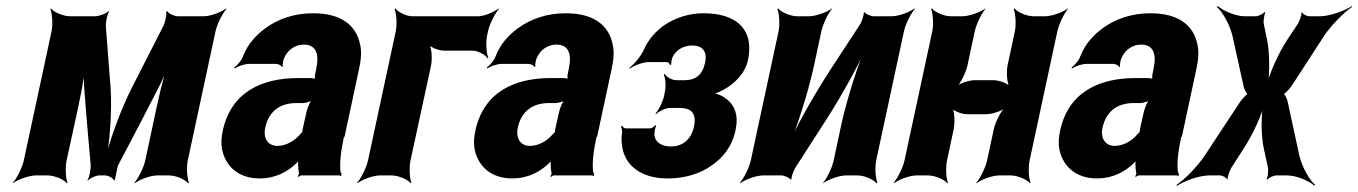

<svg xmlns="http://www.w3.org/2000/svg" viewBox="-20 -582 4506 637"><path d="M347 -290 331 -496C331 -508 335 -535 342 -543L340 -545C333 -537 308 -528 295 -528H212C190 -528 158 -542 149 -554L147 -552C153 -539 156 -502 151 -478L59 -50C54 -26 35 11 23 24V26C38 14 76 0 99 0H138C161 0 193 14 202 26L204 24C198 11 196 -26 201 -50L225 -160C240 -229 261 -320 262 -371L258 -370C255 -319 264 -235 269 -170L281 -32C281 -20 277 7 270 15L272 17C278 9 299 0 309 0H329C339 0 356 9 358 17L361 15C363 7 368 -20 371 -32L445 -173C479 -240 526 -325 545 -378L541 -379C520 -326 501 -233 486 -162L462 -50C457 -26 438 11 426 24L427 26C442 14 479 0 502 0H541C564 0 595 14 604 26L607 24C601 11 598 -26 603 -50L695 -478C700 -502 719 -539 731 -552L730 -554C715 -542 678 -528 656 -528H571C559 -528 538 -537 535 -545L531 -543C534 -535 528 -508 522 -496L417 -290C378 -213 340 -106 327 -44H331C344 -106 352 -213 347 -290Z M1123 -128 1171 -352C1178 -383 1180 -410 1175 -433C1162 -501 1108 -538 1019 -538C956 -538 902 -519 860 -488C831 -467 802 -436 787 -397C782 -382 767 -365 757 -358L759 -355C769 -362 791 -370 806 -370H896C904 -370 914 -364 916 -359L918 -361C917 -366 919 -383 923 -390C936 -419 961 -434 988 -434C1028 -434 1040 -404 1029 -353L1026 -338C1024 -331 1024 -318 1027 -314L1031 -317C1029 -321 1017 -323 1011 -323H969C852 -323 747 -279 719 -148C714 -125 713 -104 717 -85C729 -30 771 10 842 10C892 10 933 -11 963 -40C967 -44 973 -50 975 -54L971 -55C969 -51 969 -43 969 -37C969 -26 970 -16 972 -7C973 -5 969 1 968 3L971 5C972 3 977 0 980 0H1107C1109 0 1109 2 1110 3L1113 1C1112 0 1112 -2 1112 -4C1112 -5 1115 -7 1113 -7L1110 -10C1106 -43 1111 -80 1121 -128ZM860 -159C873 -218 915 -240 962 -240H984C995 -240 1015 -246 1022 -253L1019 -256C1010 -249 1000 -225 997 -211L986 -162C985 -159 982 -145 984 -143L988 -146C986 -148 980 -141 977 -138C958 -115 930 -98 900 -98C870 -98 852 -122 860 -159Z M1596 -464 1599 -478C1604 -502 1623 -539 1635 -552L1634 -554C1620 -542 1586 -528 1566 -528H1348C1328 -528 1300 -542 1292 -554L1289 -552C1295 -539 1298 -502 1293 -478L1201 -50C1196 -26 1177 11 1165 24L1166 26C1181 14 1218 0 1241 0H1279C1302 0 1334 14 1343 26L1345 24C1339 11 1337 -26 1342 -50L1410 -364C1415 -388 1412 -428 1402 -440L1400 -438C1406 -425 1435 -414 1454 -414H1547C1566 -414 1591 -400 1598 -388L1600 -390C1594 -403 1591 -440 1596 -464Z M1961 -128 2009 -352C2016 -383 2018 -410 2013 -433C2000 -501 1946 -538 1857 -538C1794 -538 1740 -519 1698 -488C1669 -467 1640 -436 1625 -397C1620 -382 1605 -365 1595 -358L1597 -355C1607 -362 1629 -370 1644 -370H1734C1742 -370 1752 -364 1754 -359L1756 -361C1755 -366 1757 -383 1761 -390C1774 -419 1799 -434 1826 -434C1866 -434 1878 -404 1867 -353L1864 -338C1862 -331 1862 -318 1865 -314L1869 -317C1867 -321 1855 -323 1849 -323H1807C1690 -323 1585 -279 1557 -148C1552 -125 1551 -104 1555 -85C1567 -30 1609 10 1680 10C1730 10 1771 -11 1801 -40C1805 -44 1811 -50 1813 -54L1809 -55C1807 -51 1807 -43 1807 -37C1807 -26 1808 -16 1810 -7C1811 -5 1807 1 1806 3L1809 5C1810 3 1815 0 1818 0H1945C1947 0 1947 2 1948 3L1951 1C1950 0 1950 -2 1950 -4C1950 -5 1953 -7 1951 -7L1948 -10C1944 -43 1949 -80 1959 -128ZM1698 -159C1711 -218 1753 -240 1800 -240H1822C1833 -240 1853 -246 1860 -253L1857 -256C1848 -249 1838 -225 1835 -211L1824 -162C1823 -159 1820 -145 1822 -143L1826 -146C1824 -148 1818 -141 1815 -138C1796 -115 1768 -98 1738 -98C1708 -98 1690 -122 1698 -159Z M2282 -160C2272 -116 2241 -96 2206 -96C2178 -96 2153 -108 2151 -136C2151 -143 2154 -160 2157 -165L2154 -167C2151 -162 2142 -156 2137 -156H2057C2052 -156 2045 -161 2043 -165L2040 -162C2042 -158 2045 -148 2044 -141C2040 -119 2043 -99 2047 -82C2063 -23 2118 10 2195 10C2251 10 2302 -5 2341 -33C2376 -57 2408 -93 2420 -149C2433 -207 2413 -241 2378 -262C2367 -268 2351 -274 2341 -273V-269C2350 -270 2368 -277 2380 -284C2418 -305 2452 -338 2462 -384C2467 -409 2467 -431 2463 -450C2449 -511 2392 -538 2313 -538C2289 -538 2266 -534 2243 -527C2193 -511 2143 -477 2116 -417C2106 -394 2082 -367 2068 -357L2069 -354C2082 -364 2113 -376 2132 -376H2192C2197 -376 2202 -371 2203 -366L2207 -368C2206 -372 2209 -388 2212 -394C2226 -420 2251 -431 2277 -431C2309 -431 2328 -413 2319 -373C2310 -332 2286 -316 2252 -316H2223C2209 -316 2191 -327 2185 -337L2182 -334C2188 -324 2190 -296 2186 -278L2183 -263C2179 -244 2165 -216 2155 -206L2156 -203C2166 -213 2189 -224 2204 -224H2233C2271 -224 2293 -209 2282 -160Z M2834 -502 2732 -346C2677 -261 2612 -146 2583 -75L2587 -74C2620 -145 2660 -269 2681 -366L2705 -478C2710 -502 2728 -539 2740 -552V-554C2725 -542 2687 -528 2664 -528H2625C2602 -528 2571 -542 2562 -554L2559 -552C2565 -539 2568 -502 2563 -478L2471 -50C2466 -26 2447 11 2435 24L2436 26C2451 14 2489 0 2512 0H2572C2582 0 2600 8 2603 14L2606 12C2605 6 2613 -17 2619 -26L2720 -183C2775 -268 2838 -383 2867 -453L2864 -454C2831 -384 2791 -260 2770 -163L2746 -50C2741 -26 2723 11 2711 24V26C2726 14 2764 0 2787 0H2825C2848 0 2879 14 2888 26L2891 24C2885 11 2882 -26 2887 -50L2979 -478C2984 -502 3003 -539 3015 -552L3014 -554C2999 -542 2961 -528 2938 -528H2879C2869 -528 2851 -536 2848 -542L2846 -540C2846 -533 2840 -511 2834 -502Z M3396 -50 3488 -478C3493 -502 3511 -539 3523 -552V-554C3508 -542 3470 -528 3447 -528H3409C3386 -528 3355 -542 3346 -554L3343 -552C3349 -539 3352 -502 3347 -478L3323 -366C3318 -342 3321 -302 3331 -290L3333 -292C3326 -305 3295 -316 3276 -316H3214C3195 -316 3161 -305 3148 -292L3150 -290C3166 -302 3185 -342 3190 -366L3214 -478C3219 -502 3237 -539 3249 -552V-554C3234 -542 3196 -528 3173 -528H3135C3112 -528 3081 -542 3072 -554L3069 -552C3075 -539 3078 -502 3073 -478L2981 -50C2976 -26 2957 11 2945 24L2946 26C2961 14 2998 0 3021 0H3059C3082 0 3114 14 3123 26L3125 24C3119 11 3117 -26 3122 -50L3144 -153C3149 -177 3147 -217 3137 -229L3134 -227C3141 -214 3171 -203 3190 -203H3252C3271 -203 3306 -214 3319 -227L3318 -229C3302 -217 3282 -177 3277 -153L3255 -50C3250 -26 3231 11 3219 24L3220 26C3235 14 3272 0 3295 0H3333C3356 0 3388 14 3397 26L3399 24C3393 11 3391 -26 3396 -50Z M3901 -128 3949 -352C3956 -383 3958 -410 3953 -433C3940 -501 3886 -538 3797 -538C3734 -538 3680 -519 3638 -488C3609 -467 3580 -436 3565 -397C3560 -382 3545 -365 3535 -358L3537 -355C3547 -362 3569 -370 3584 -370H3674C3682 -370 3692 -364 3694 -359L3696 -361C3695 -366 3697 -383 3701 -390C3714 -419 3739 -434 3766 -434C3806 -434 3818 -404 3807 -353L3804 -338C3802 -331 3802 -318 3805 -314L3809 -317C3807 -321 3795 -323 3789 -323H3747C3630 -323 3525 -279 3497 -148C3492 -125 3491 -104 3495 -85C3507 -30 3549 10 3620 10C3670 10 3711 -11 3741 -40C3745 -44 3751 -50 3753 -54L3749 -55C3747 -51 3747 -43 3747 -37C3747 -26 3748 -16 3750 -7C3751 -5 3747 1 3746 3L3749 5C3750 3 3755 0 3758 0H3885C3887 0 3887 2 3888 3L3891 1C3890 0 3890 -2 3890 -4C3890 -5 3893 -7 3891 -7L3888 -10C3884 -43 3889 -80 3899 -128ZM3638 -159C3651 -218 3693 -240 3740 -240H3762C3773 -240 3793 -246 3800 -253L3797 -256C3788 -249 3778 -225 3775 -211L3764 -162C3763 -159 3760 -145 3762 -143L3766 -146C3764 -148 3758 -141 3755 -138C3736 -115 3708 -98 3678 -98C3648 -98 3630 -122 3638 -159Z M4184 -449 4173 -502C4171 -511 4174 -533 4178 -540L4175 -542C4170 -535 4154 -528 4146 -528H4111C4078 -528 4039 -546 4020 -562L4017 -559C4036 -543 4060 -500 4069 -463L4106 -295C4108 -287 4116 -268 4122 -268L4123 -272C4117 -272 4101 -253 4095 -245L3977 -66C3952 -28 3908 15 3884 31V35C3909 18 3959 0 3992 0H4027C4035 0 4050 7 4051 14L4053 12C4052 5 4060 -17 4065 -25L4106 -89C4136 -134 4168 -204 4176 -243H4172C4164 -204 4163 -134 4173 -89L4187 -25C4188 -17 4187 5 4182 12L4185 14C4190 7 4206 0 4214 0H4250C4282 0 4322 18 4341 34L4343 31C4324 15 4300 -28 4291 -65L4252 -245C4251 -253 4242 -272 4236 -272L4235 -268C4241 -268 4258 -287 4264 -295L4373 -463C4398 -500 4441 -543 4466 -559V-562C4441 -546 4391 -528 4359 -528H4324C4316 -528 4301 -535 4300 -542L4298 -540C4299 -533 4291 -511 4286 -503L4250 -449C4220 -403 4189 -332 4181 -293H4185C4193 -332 4193 -404 4184 -449Z"/></svg>

Font: Asimov
Style: EdgeExtremeIt
Weight: 500
Designer: Google
Version: Version 2.000980: 2014